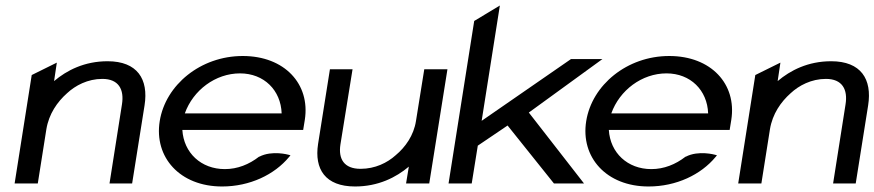

<svg xmlns="http://www.w3.org/2000/svg" viewBox="-20 -665 3170 696"><path d="M33 0H117L148 -196C157 -252 188 -296 223 -327C253 -355 298 -379 351 -379C410 -379 431 -341 422 -286L377 0H459L504 -283C519 -378 478 -443 370 -443C286 -443 222 -410 176 -371L186 -438L95 -393Z M559 -226C538 -95 632 11 785 11C886 11 975 -32 1028 -96L1033 -102L1026 -104C1026 -104 966 -121 920 -97H919C883 -69 841 -52 795 -52C709 -52 646 -111 641 -194H1079L1085 -231C1105 -360 1012 -462 860 -462C707 -462 580 -357 559 -226ZM650 -254C680 -338 761 -399 850 -399C937 -399 998 -338 1001 -254Z M1133 -143C1119 -52 1159 11 1267 11C1351 11 1416 -22 1462 -61L1452 0H1536L1602 -414H1518L1488 -227C1480 -174 1449 -131 1414 -102C1384 -75 1340 -53 1287 -53C1227 -53 1206 -89 1214 -141L1258 -414H1176Z M1606 0H1690L1712 -137L1820 -210L1988 0H2097L1897 -257L2164 -451H2050L1726 -227L1792 -645L1699 -589Z M2105 -226C2084 -95 2178 11 2331 11C2432 11 2521 -32 2574 -96L2579 -102L2572 -104C2572 -104 2512 -121 2466 -97H2465C2429 -69 2387 -52 2341 -52C2255 -52 2192 -111 2187 -194H2625L2631 -231C2651 -360 2558 -462 2406 -462C2253 -462 2126 -357 2105 -226ZM2196 -254C2226 -338 2307 -399 2396 -399C2483 -399 2544 -338 2547 -254Z M2656 0H2740L2771 -196C2780 -252 2811 -296 2846 -327C2876 -355 2921 -379 2974 -379C3033 -379 3054 -341 3045 -286L3000 0H3082L3127 -283C3142 -378 3101 -443 2993 -443C2909 -443 2845 -410 2799 -371L2809 -438L2718 -393Z"/></svg>

Font: Charger Sport
Style: DfBdExtObl
Weight: 400
Designer: Jasper
Foundry: Cannot Into Space Fonts
Version: Version 1.1